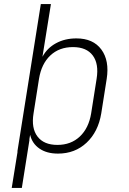

<svg xmlns="http://www.w3.org/2000/svg" viewBox="-20 -750 640 950"><path d="M38 180 67 0H66L182 -730H232L190 -469Q213 -512 257 -536Q301 -560 358 -560Q441 -560 481.5 -505Q522 -450 508 -360L481 -189Q466 -98 408.5 -44Q351 10 267 10Q211 10 175 -15Q139 -40 129 -83L125 -59H126L88 180ZM264 -33Q331 -33 375 -74.5Q419 -116 431 -189L458 -360Q470 -434 439 -475.5Q408 -517 341 -517Q273 -517 229 -475.5Q185 -434 173 -360L146 -189Q134 -116 165.5 -74.5Q197 -33 264 -33Z"/></svg>

Font: JetBrains Mono NL Thin
Style: Italic
Weight: 100
Italic angle: -9°
Monospace: yes
Designer: Philipp Nurullin, Konstantin Bulenkov
Foundry: JetBrains
Version: Version 2.305; ttfautohint (v1.8.4.7-5d5b)